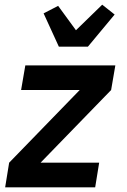

<svg xmlns="http://www.w3.org/2000/svg" viewBox="-20 -799 540 819"><path d="M2 0 19 -105 320 -415H70L88 -520H472L454 -415L153 -105H403L386 0ZM231 -600 166 -742 228 -774 304 -670 416 -779 469 -737 355 -600Z"/></svg>

Font: Iosevka Extrabold
Style: Italic
Weight: 800
Italic angle: -9°
Monospace: yes
Designer: Belleve Invis
Foundry: Belleve Invis
Version: Version 32.5.0; ttfautohint (v1.8.4)